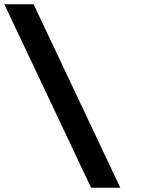

<svg xmlns="http://www.w3.org/2000/svg" viewBox="-352 -880 659 900"><path d="M75 0H212L-194.6 -860H-331.6Z"/></svg>

Font: Hussar
Style: BdOpOblFive
Weight: 700
Foundry: Cannot Into Space Fonts
Version: Version 2.00